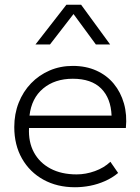

<svg xmlns="http://www.w3.org/2000/svg" viewBox="-20 -772 590 807"><path d="M295 15Q220 15 162.5 -16.8Q105 -48.5 72.5 -105.5Q40 -162.5 40 -238Q40 -293 58.5 -340Q77 -387 110.5 -421.8Q144 -456.5 188.8 -475.8Q233.5 -495 286 -495Q341.5 -495 385.2 -475.2Q429 -455.5 458.2 -420Q487.5 -384.5 501 -337Q514.5 -289.5 509 -234H102Q99 -175.5 122.5 -131.8Q146 -88 192 -63.5Q238 -39 302 -39Q340.5 -39 378.8 -52.8Q417 -66.5 444 -92L476.5 -45Q452 -24.5 421.5 -11Q391 2.5 358.8 8.8Q326.5 15 295 15ZM104 -286H449Q446 -359.5 405 -400.2Q364 -441 286 -441Q210.5 -441 161.5 -400.2Q112.5 -359.5 104 -286ZM129 -585 259 -752H321L443 -585H383L289 -713L190 -585Z"/></svg>

Font: Geologica Cursive Thin
Style: Regular
Weight: 250
Designer: Sindre Bremnes, Frode Helland
Foundry: Monokrom Skriftforlag AS
Version: Version 1.010;gftools[0.9.28]